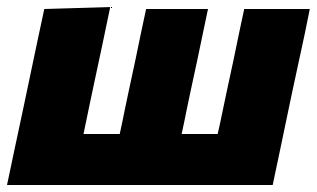

<svg xmlns="http://www.w3.org/2000/svg" viewBox="-27 -526 901 546"><path d="M-7 0Q4 -52.5 14.5 -102Q25 -151.5 38.5 -214.5L49 -264.5Q60 -317 68.5 -357.2Q77 -397.5 84.2 -431.5Q91.5 -465.5 99 -500.5L286.5 -506Q275 -452 264 -398.5Q252.5 -344.5 235.5 -265L225 -215Q217 -176.5 210.5 -145H313.5Q316.5 -160 320.5 -177.5Q324 -194.5 328 -214.5L338.5 -264.5Q350 -317 358.5 -357.5Q366.5 -397.5 373.8 -431.5Q381 -465.5 388.5 -500.5H564.5Q557 -465.5 550 -431.5Q543 -397.5 534.5 -357.2Q526 -317 514.5 -264.5L504 -214.5Q500 -194.5 496.5 -177.5Q492.5 -160 489.5 -145H592Q595.5 -160 599.2 -177.2Q603 -194.5 607 -214.5L617.5 -264.5Q629 -317 637.5 -357.5Q645.5 -397.5 652.8 -431.5Q660 -465.5 667.5 -500.5H854Q847 -465.5 840 -431.5Q832.5 -397.5 824 -357.2Q815.5 -317 804 -264.5L793.5 -214.5Q780.5 -151.5 770 -102Q759.5 -52.5 748.5 0Z"/></svg>

Font: Heraclito ExtraBold
Style: Italic
Weight: 800
Italic angle: -12°
Designer: Kostas Bartsokas (font) & Cristiano Sobral (main changes)
Foundry: Kostas Bartsokas (font) & Cristiano Sobral (main changes)
Version: Version 1.00;July 8, 2020;FontCreator 13.0.0.2655 64-bit